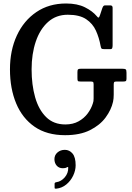

<svg xmlns="http://www.w3.org/2000/svg" viewBox="-20 -782 774 1127"><path d="M454.5 -378.5H698Q713 -378.5 717.8 -375Q722.5 -371.5 722.5 -355V-320.5Q722.5 -309.5 719 -306.5Q715.5 -303.5 703.5 -303.5H664.5Q653 -303.5 650.2 -300Q647.5 -296.5 647.5 -285V-226.5Q647.5 -203 643.5 -184.5Q633 -137.5 600 -92.5Q567 -47.5 508.2 -18Q449.5 11.5 362 11.5Q255 11.5 183.2 -38Q111.5 -87.5 75 -174.8Q38.5 -262 38.5 -375Q38.5 -486.5 79 -573.8Q119.5 -661 193.5 -711.2Q267.5 -761.5 368 -761.5Q434 -761.5 478.5 -739.2Q523 -717 548.5 -686.5Q555 -677.5 559 -679.2Q563 -681 567 -693.5L580.5 -734Q583 -741 586.5 -745.8Q590 -750.5 597 -750.5H626.5Q641 -750.5 641 -737V-516.5Q641 -507.5 639 -500.5Q637 -493.5 627.5 -493.5H593Q578.5 -493.5 575.5 -497.5Q572.5 -501.5 570.5 -512.5Q562 -560 543.2 -601.8Q524.5 -643.5 485.5 -669.5Q446.5 -695.5 378 -695.5Q309.5 -695.5 262 -653Q214.5 -610.5 190 -538Q165.5 -465.5 165.5 -375Q165.5 -284.5 186.2 -211.2Q207 -138 250.8 -94.8Q294.5 -51.5 363.5 -51.5Q408.5 -51.5 441.2 -69.8Q474 -88 495 -116.5Q516 -145 525 -175Q527.5 -182 528.5 -188.2Q529.5 -194.5 529.5 -205V-286.5Q529.5 -298.5 525.8 -301Q522 -303.5 511 -303.5H453Q439.5 -303.5 437 -307Q434.5 -310.5 434.5 -323.5V-358.5Q434.5 -371.5 438.2 -375Q442 -378.5 454.5 -378.5ZM299.5 152Q299.5 128.5 317.2 113Q335 97.5 360.5 97.5Q387.5 97.5 405.8 119.2Q424 141 424 188Q424 218.5 409.5 249Q395 279.5 369.2 300.8Q343.5 322 310 325.5Q305 326 302.8 325Q300.5 324 300.5 318.5V296.5Q300.5 289 310.5 287.5Q339 283.5 360.2 258.8Q381.5 234 380.5 201.5Q380 195.5 372 200.5Q364 205.5 349 205.5Q326 205.5 312.8 190.2Q299.5 175 299.5 152Z"/></svg>

Font: Besley* Narrow Medium
Style: Regular
Weight: 500
Width: 4
Designer: Owen Earl
Foundry: indestructible type*
Version: Version 3.000; ttfautohint (v1.8.3)